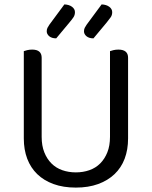

<svg xmlns="http://www.w3.org/2000/svg" viewBox="-20 -838 689 871"><path d="M561 -210Q561 -159 545.5 -118Q530 -77 499.5 -48Q469 -19 425 -3Q381 13 324 13Q267 13 223 -3Q179 -19 149 -48Q119 -77 103.5 -118Q88 -159 88 -210V-606Q93 -608 103.5 -610.5Q114 -613 126 -613Q169 -613 169 -576V-217Q169 -177 181 -147Q193 -117 213.5 -96.5Q234 -76 262.5 -66Q291 -56 324 -56Q357 -56 385.5 -66Q414 -76 434.5 -96.5Q455 -117 467 -147Q479 -177 479 -217V-606Q484 -608 494.5 -610.5Q505 -613 517 -613Q561 -613 561 -576ZM272 -818Q294 -817 307 -807Q320 -797 320 -783Q320 -770 313.5 -760Q307 -750 295 -736L235 -664Q215 -664 203.5 -673.5Q192 -683 192 -696Q192 -705 195.5 -712Q199 -719 204 -726ZM441 -818Q463 -817 476 -807Q489 -797 489 -783Q489 -769 482 -759.5Q475 -750 464 -736L404 -664Q384 -664 372.5 -673.5Q361 -683 361 -696Q361 -705 364.5 -712Q368 -719 373 -726Z"/></svg>

Font: Baloo 2
Style: Regular
Weight: 400
Designer: Sarang Kulkarni and Ek Type
Foundry: Ek Type
Version: Version 1.640;hotconv 1.0.111;makeotfexe 2.5.65597; ttfautoh